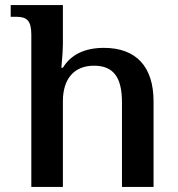

<svg xmlns="http://www.w3.org/2000/svg" viewBox="-20 -734 699 754"><path d="M103 0H227V-337C227 -423 270 -476 349 -476C425 -476 459 -431 459 -332V0H583V-336C583 -473 514 -546 388 -546C315 -546 259 -521 227 -468H221C225 -511 227 -541 227 -560V-714H22V-668H45C86 -668 103 -652 103 -598Z"/></svg>

Font: Noto Serif Georgian SemiCondensed Semi
Style: Regular
Weight: 600
Width: 4
Designer: Monotype Design Team
Foundry: Monotype Imaging Inc.
Version: Version 1.901